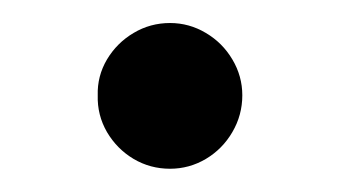

<svg xmlns="http://www.w3.org/2000/svg" viewBox="-20 -392 294 166"><path d="M64.5 -309.6Q64 -326.2 72.5 -340.6Q81.1 -355 95.5 -363.5Q109.9 -372.1 127 -372.1Q143.6 -372.1 158 -363.5Q172.4 -355 180.9 -340.6Q189.5 -326.2 189.5 -309.6Q189.5 -292.5 180.9 -277.8Q172.4 -263.2 158 -254.6Q143.6 -246.1 127 -246.1Q109.9 -246.1 95.5 -254.6Q81.1 -263.2 72.5 -277.8Q64 -292.5 64.5 -309.6Z"/></svg>

Font: Pretendard
Style: Regular
Weight: 400
Designer: Base glyphs from Inter by Rasmus Andersson; Hangeul glyphs from Noto Sans CJK(Source Han Sans) by Jang Soo-young and Kan
Foundry: Kil Hyung-jin
Version: Version 1.309